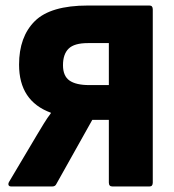

<svg xmlns="http://www.w3.org/2000/svg" viewBox="-20 -675 629 695"><path d="M21 0Q13 0 11 -5Q9 -10 13 -17L114 -187Q126 -207 138.5 -227.5Q151 -248 164 -265V-267Q49 -309 49 -441Q49 -542 106 -598.5Q163 -655 298 -655H521Q533 -655 533 -641V-14Q533 0 521 0H387Q374 0 374 -14V-241H314L184 -9Q180 0 169 0ZM303 -367H374V-519H298Q249 -519 228.5 -499Q208 -479 208 -439Q208 -400 231.5 -383.5Q255 -367 303 -367Z"/></svg>

Font: Sofia Sans Semi Condensed Black
Style: Regular
Weight: 900
Designer: Botio Nikoltchev, Ani Petrova
Foundry: lettersoup
Version: Version 4.100; ttfautohint (v1.8.4.7-5d5b)